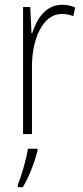

<svg xmlns="http://www.w3.org/2000/svg" viewBox="-20 -558 344 799"><path d="M238 -538C169 -538 132 -477 114 -420H111L106 -529H76V0H113V-283C113 -393 157 -500 237 -500C255 -500 272 -496 285 -491L293 -527C276 -535 257 -538 238 -538ZM136 70V61H96C91 102 68 177 54 212V221H75C102 176 124 117 136 70Z"/></svg>

Font: Noto Sans Gurmukhi Condensed ExtraLight
Style: Regular
Weight: 200
Width: 3
Designer: Jelle Bosma - Monotype Design Team
Foundry: Monotype Imaging Inc.
Version: Version 2.004